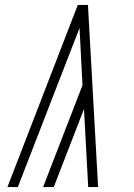

<svg xmlns="http://www.w3.org/2000/svg" viewBox="-20 -755 540 775"><path d="M10 0 294 -735H335L376 0H336L319 -315L197 0H154L313 -411L301 -642L52 0Z"/></svg>

Font: Iosevka Curly XLtObl
Style: Regular
Weight: 200
Italic angle: -9°
Monospace: yes
Designer: Belleve Invis
Foundry: Belleve Invis
Version: Version 11.1.0; ttfautohint (v1.8.3)